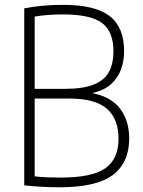

<svg xmlns="http://www.w3.org/2000/svg" viewBox="-20 -767 590 792"><path d="M225.5 5.5Q188.5 5.5 152 3.5Q115.5 1.5 80 -2.5V-732.5Q113 -739 152.2 -743Q191.5 -747 240 -747Q372.5 -747 432.2 -700.8Q492 -654.5 492 -556Q492 -517.5 479.8 -482.2Q467.5 -447 438.8 -420.5Q410 -394 360 -383Q438.5 -368 475.8 -318.2Q513 -268.5 513 -196Q513 -96.5 445.8 -45.5Q378.5 5.5 225.5 5.5ZM240 -707.5Q204.5 -707.5 176.5 -705.2Q148.5 -703 123 -698.5V-400.5H246.5Q324 -400.5 368 -418.8Q412 -437 430 -471.5Q448 -506 448 -555.5Q448 -636.5 401 -672Q354 -707.5 240 -707.5ZM229.5 -34.5Q360.5 -34.5 414.8 -73.2Q469 -112 469 -194.5Q469 -277 420.5 -318.8Q372 -360.5 266 -360.5H123V-39.5Q149 -36.5 176.2 -35.5Q203.5 -34.5 229.5 -34.5Z"/></svg>

Font: Encode Sans Condensed ExtraLight
Style: Regular
Weight: 200
Width: 3
Designer: Multiple Designers
Foundry: Impallari Type
Version: Version 3.000; ttfautohint (v1.8.3) -l 8 -r 50 -G 200 -x 14 